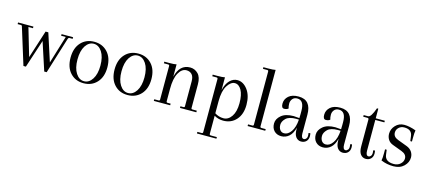

<svg xmlns="http://www.w3.org/2000/svg" viewBox="-71 -1240 4575 2042"><g transform="rotate(15 2216.5 -219.0)"><path d="M469.2 -432.1H596.2V-414.1H559.1Q550.3 -414.1 544.9 -399.9L420.9 0H394L293 -309.1L191.9 0H165L41 -399.9Q38.1 -414.1 26.9 -414.1H-9.8V-432.1H159.2V-414.1H108.9L199.2 -106.9L297.9 -414.1H328.1L426.8 -108.9L520 -414.1H469.2Z M702.1 -215.8Q702.1 -121.1 738.3 -65.4Q774.4 -9.8 828.1 -9.8Q882.8 -9.8 918.9 -65.4Q955.1 -121.1 955.1 -215.8Q955.1 -310.5 918.5 -366.7Q881.8 -421.9 828.1 -421.9Q774.4 -421.9 737.8 -366.7Q702.1 -311 702.1 -215.8ZM682.1 -48.8Q626 -109.9 626 -215.8Q626 -321.8 682.1 -382.8Q738.3 -443.8 828.1 -443.8Q918 -443.8 974.6 -382.8Q1031.2 -321.8 1031.2 -215.8Q1031.2 -109.9 974.6 -48.8Q918 12.2 828.1 12.2Q738.3 12.2 682.1 -48.8Z M1187 -215.8Q1187 -121.1 1223.1 -65.4Q1259.3 -9.8 1313 -9.8Q1367.7 -9.8 1403.8 -65.4Q1439.9 -121.1 1439.9 -215.8Q1439.9 -310.5 1403.3 -366.7Q1366.7 -421.9 1313 -421.9Q1259.3 -421.9 1222.7 -366.7Q1187 -311 1187 -215.8ZM1167 -48.8Q1110.8 -109.9 1110.8 -215.8Q1110.8 -321.8 1167 -382.8Q1223.1 -443.8 1313 -443.8Q1402.8 -443.8 1459.5 -382.8Q1516.1 -321.8 1516.1 -215.8Q1516.1 -109.9 1459.5 -48.8Q1402.8 12.2 1313 12.2Q1223.1 12.2 1167 -48.8Z M2007.8 -292V-29.8Q2007.8 -17.6 2021.5 -18.1H2068.8V0H1888.7V-18.1H1921.9Q1936 -18.1 1935.5 -29.8V-305.2Q1935.5 -356 1913.1 -380.4Q1890.6 -404.8 1853.5 -404.8Q1801.8 -404.8 1767.6 -343.3Q1733.4 -281.7 1733.9 -167V-32.2Q1733.9 -18.1 1747.6 -18.1H1780.8V0H1600.6V-18.1H1647.5Q1661.6 -18.1 1661.6 -29.8V-399.9Q1661.6 -414.1 1647.5 -414.1H1600.6V-432.1H1649.9Q1710 -432.1 1733.9 -438V-301.8Q1768.1 -443.8 1883.8 -443.8Q1935.5 -443.4 1971.7 -406.2Q2007.8 -369.1 2007.8 -292Z M2385.3 -405.8Q2340.8 -405.3 2303.7 -346.7Q2266.6 -288.1 2266.6 -176.8V-42Q2310.5 -13.2 2363.3 -13.2Q2416 -13.7 2451.7 -66.4Q2487.3 -119.1 2487.3 -211.9Q2487.3 -304.7 2458.5 -355.5Q2429.7 -405.8 2385.3 -405.8ZM2194.3 184.1V-399.9Q2194.3 -414.1 2180.7 -414.1H2133.3V-432.1H2182.6Q2242.7 -432.1 2266.6 -438V-297.9Q2283.7 -369.6 2320.8 -407.2Q2358.4 -444.3 2404.3 -443.8Q2467.8 -443.8 2515.6 -380.9Q2563.5 -317.9 2563.5 -213.9Q2563.5 -109.9 2508.8 -48.8Q2454.1 12.2 2366.7 12.2Q2311.5 12.2 2266.6 -15.1V184.1Q2266.6 198.2 2280.3 198.2H2347.7V215.8H2133.3V198.2H2180.7Q2194.3 198.2 2194.3 184.1Z M2694.3 -32.2V-616.2Q2694.3 -630.4 2680.7 -629.9H2633.3V-647.9H2682.6Q2742.7 -647.9 2766.6 -653.8V-32.2Q2766.6 -18.1 2780.3 -18.1H2827.6V0H2633.3V-18.1H2680.7Q2694.3 -18.1 2694.3 -32.2Z M3027.3 -25.9Q3069.3 -25.4 3103 -73.2Q3136.7 -121.1 3142.6 -207Q3132.8 -208 3114.3 -208Q3034.2 -208 3000 -174.3Q2965.8 -140.6 2965.3 -104.5Q2965.3 -68.4 2982.4 -46.9Q2999.5 -25.4 3027.3 -25.9ZM3144.5 -303.2Q3144.5 -420.4 3068.4 -419.9Q3035.2 -419.9 3016.6 -397.5Q2998 -375 2998.5 -345.2Q2998.5 -315.4 3006.3 -293Q2989.3 -277.8 2959.5 -277.8Q2929.7 -278.3 2929.7 -327.1Q2929.7 -376 2967.8 -410.2Q3006.3 -444.3 3077.6 -443.8Q3216.8 -443.8 3216.3 -279.8V-75.2Q3216.3 -21 3246.6 -21Q3260.7 -21 3273.4 -37.1Q3286.1 -53.2 3278.3 -96.2L3297.4 -99.1Q3301.3 -84 3301.3 -65.9Q3301.3 -29.8 3279.8 -8.8Q3258.8 12.2 3223.6 12.2Q3188.5 11.7 3166.5 -16.6Q3144.5 -44.9 3144.5 -102.1V-120.1Q3127.4 -52.2 3090.3 -20Q3053.2 12.2 3004.9 12.2Q2956.1 11.7 2926.8 -18.6Q2897.5 -48.8 2897.5 -99.6Q2897.5 -150.4 2944.3 -189.5Q2991.2 -229 3079.6 -229Q3098.6 -229 3143.6 -224.1V-232.9L3144.5 -268.1Z M3486.3 -25.9Q3528.3 -25.4 3562 -73.2Q3595.7 -121.1 3601.6 -207Q3591.8 -208 3573.2 -208Q3493.2 -208 3459 -174.3Q3424.8 -140.6 3424.3 -104.5Q3424.3 -68.4 3441.4 -46.9Q3458.5 -25.4 3486.3 -25.9ZM3603.5 -303.2Q3603.5 -420.4 3527.3 -419.9Q3494.1 -419.9 3475.6 -397.5Q3457 -375 3457.5 -345.2Q3457.5 -315.4 3465.3 -293Q3448.2 -277.8 3418.5 -277.8Q3388.7 -278.3 3388.7 -327.1Q3388.7 -376 3426.8 -410.2Q3465.3 -444.3 3536.6 -443.8Q3675.8 -443.8 3675.3 -279.8V-75.2Q3675.3 -21 3705.6 -21Q3719.7 -21 3732.4 -37.1Q3745.1 -53.2 3737.3 -96.2L3756.3 -99.1Q3760.3 -84 3760.3 -65.9Q3760.3 -29.8 3738.8 -8.8Q3717.8 12.2 3682.6 12.2Q3647.5 11.7 3625.5 -16.6Q3603.5 -44.9 3603.5 -102.1V-120.1Q3586.4 -52.2 3549.3 -20Q3512.2 12.2 3463.9 12.2Q3415 11.7 3385.7 -18.6Q3356.4 -48.8 3356.4 -99.6Q3356.4 -150.4 3403.3 -189.5Q3450.2 -229 3538.6 -229Q3557.6 -229 3602.5 -224.1V-232.9L3603.5 -268.1Z M3928.2 -538.1V-432.1H4028.3V-414.1H3928.2V-75.2Q3928.2 -21 3958.5 -21Q3972.7 -21 3985.4 -37.1Q3998 -53.2 3990.2 -96.2L4009.3 -99.1Q4013.2 -84 4013.2 -65.9Q4013.2 -29.8 3991.7 -8.8Q3970.7 12.2 3935.5 12.2Q3900.4 11.7 3878.4 -16.6Q3856.4 -44.9 3856.4 -102.1V-399.9Q3856.4 -414.1 3842.3 -414.1H3795.4V-432.1H3844.2Q3876.5 -432.1 3913.6 -538.1Z M4398.4 -126Q4398.4 -71.8 4355.5 -29.8Q4312 12.2 4239.7 12.2Q4167.5 12.2 4103.5 -15.1Q4109.4 -39.1 4109.4 -99.1V-139.2H4127.4L4134.3 -86.9Q4143.1 -11.7 4239.3 -12.2Q4282.2 -12.2 4311 -38.6Q4339.4 -64.9 4339.4 -99.1Q4339.4 -146 4282.2 -167L4178.2 -206.1Q4143.1 -219.2 4125.5 -247.1Q4107.9 -274.9 4107.4 -310.1Q4107.4 -363.3 4145.5 -403.3Q4183.1 -443.4 4240.7 -443.8Q4298.3 -443.8 4370.1 -417Q4364.3 -393.1 4364.3 -333V-293H4346.2L4339.4 -345.2Q4331.5 -417 4248.5 -417Q4211.4 -417 4187.5 -394Q4163.6 -371.1 4163.6 -339.8Q4163.1 -292 4218.3 -271L4322.3 -231.9Q4359.4 -217.8 4378.9 -189.5Q4398.4 -161.1 4398.4 -126Z"/></g></svg>

Font: Arapey-Regular
Style: Regular
Weight: 400
Designer: Eduardo Rodriguez Tunni
Foundry: Eduardo Rodriguez Tunni
Version: Version 1.002